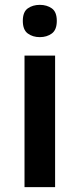

<svg xmlns="http://www.w3.org/2000/svg" viewBox="-20 -771 327 791"><path d="M144 -751Q173 -751 193.5 -736.5Q214 -722 214 -685Q214 -648 193.5 -633Q173 -618 144 -618Q115 -618 94.5 -633Q74 -648 74 -685Q74 -722 94.5 -736.5Q115 -751 144 -751ZM207 -542V0H81V-542Z"/></svg>

Font: Noto Sans Sinhala UI SemiBold
Style: Regular
Weight: 600
Designer: Jelle Bosma - Monotype Design Team
Foundry: Monotype Imaging Inc.
Version: Version 2.006; ttfautohint (v1.8.4.7-5d5b)